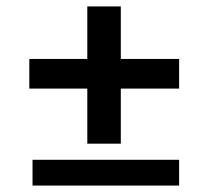

<svg xmlns="http://www.w3.org/2000/svg" viewBox="-20 -576 647 596"><path d="M251 -301H71V-393H251V-556H355V-393H536V-301H355V-130H251ZM81 -80H536V0H81Z"/></svg>

Font: Athiti SemiBold
Style: Regular
Weight: 600
Designer: CadsonDemak Team
Foundry: CadsonDemak
Version: Version 1.032